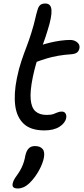

<svg xmlns="http://www.w3.org/2000/svg" viewBox="-20 -728 477 1091"><path d="M232 13Q155 13 115 -24.5Q75 -62 66.5 -128.5Q58 -195 76 -284Q87 -338 101.5 -381Q116 -424 131 -463Q146 -502 158 -541Q173 -589 179.5 -619Q186 -649 194 -674Q198 -689 207.5 -698.5Q217 -708 238 -708Q270 -708 272.5 -670.5Q275 -633 251 -557Q239 -517 227.5 -486Q216 -455 205 -425.5Q194 -396 184.5 -363.5Q175 -331 166 -288Q150 -209 154.5 -162Q159 -115 182 -95Q205 -75 245 -75Q270 -75 283.5 -80Q297 -85 307.5 -89.5Q318 -94 331 -94Q346 -94 352.5 -83Q359 -72 356 -57Q350 -28 317.5 -7.5Q285 13 232 13ZM184 -375Q156 -363 143.5 -373Q131 -383 135 -402Q139 -423 152.5 -439Q166 -455 210 -470Q236 -479 265.5 -486Q295 -493 324.5 -497Q354 -501 378 -501Q396 -501 409 -494Q422 -487 428 -476.5Q434 -466 431 -452Q428 -438 418 -430Q408 -422 388 -420Q344 -417 310 -411Q276 -405 246 -396Q216 -387 184 -375ZM81 343Q46 343 52 315Q54 305 59.5 294Q65 283 82 260Q95 241 103 224Q111 207 116 190.5Q121 174 124 156Q130 129 143 115.5Q156 102 179 102Q208 102 222 118.5Q236 135 229 170Q223 201 201.5 240.5Q180 280 149 311Q130 329 113.5 336Q97 343 81 343Z"/></svg>

Font: Shantell Sans
Style: Italic
Weight: 400
Italic angle: -11°
Designer: Stephen Nixon, Anya Danilova, Shantell Martin
Foundry: Arrow Type
Version: Version 1.011;[c5ecc13dd]